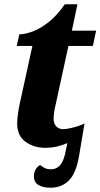

<svg xmlns="http://www.w3.org/2000/svg" viewBox="-20 -679 468 895"><path d="M215 196Q180 196 159 183Q138 170 138 143Q138 125 146 111Q154 97 167 90Q178 99 189 104.5Q200 110 218 110Q267 110 283 40L294 -12Q272 -2 246 4Q220 10 189 10Q138 10 99 -18Q60 -46 60 -104Q60 -122 63.5 -147Q67 -172 71 -191L131 -465H58L70 -519Q97 -519 133 -532.5Q169 -546 208 -577Q247 -608 282 -659H341L315 -536H428L413 -465H299L240 -194Q230 -154 230 -125Q230 -102 242.5 -89.5Q255 -77 274 -77Q288 -77 308 -81.5Q328 -86 346.5 -92Q365 -98 374 -104L349 45Q335 129 301 162.5Q267 196 215 196Z"/></svg>

Font: Noto Serif SemiCondensed ExtraBold
Style: Italic
Weight: 800
Width: 4
Italic angle: -12°
Designer: Monotype Design Team
Foundry: Monotype Imaging Inc.
Version: Version 2.014; ttfautohint (v1.8.4.7-5d5b)